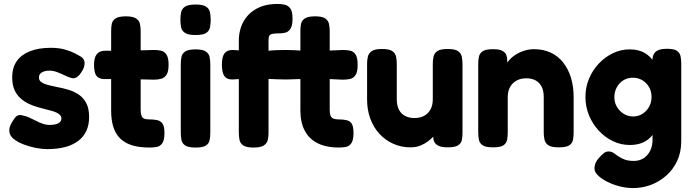

<svg xmlns="http://www.w3.org/2000/svg" viewBox="-20 -741 3525 976"><path d="M221 17Q194 17 162.5 11Q131 5 101 -6.5Q71 -18 51 -33.5Q31 -49 28 -69Q26 -79 28.5 -90.5Q31 -102 38 -114.5Q45 -127 55 -141Q63 -152 73 -155Q83 -158 96 -154Q112 -151 128.5 -143.5Q145 -136 161.5 -127.5Q178 -119 196 -112.5Q214 -106 233 -106Q261 -106 276.5 -114.5Q292 -123 292 -138Q292 -149 285.5 -156Q279 -163 267.5 -168.5Q256 -174 241 -178Q226 -182 208.5 -186.5Q191 -191 173 -196Q148 -203 125 -214Q102 -225 83 -242.5Q64 -260 53 -285.5Q42 -311 42 -348Q42 -397 65 -430Q88 -463 132 -480.5Q176 -498 239 -498Q257 -498 275 -496Q293 -494 310.5 -489Q328 -484 345 -477Q362 -470 379 -460Q409 -446 410 -422Q411 -398 393 -373Q382 -356 370 -348.5Q358 -341 345 -344Q329 -348 310.5 -357Q292 -366 271.5 -374Q251 -382 231 -382Q214 -382 202 -377.5Q190 -373 184 -365.5Q178 -358 178 -348Q178 -335 185.5 -327.5Q193 -320 206 -315Q219 -310 236 -306Q253 -302 273 -298Q300 -293 328.5 -284.5Q357 -276 380.5 -260Q404 -244 418.5 -217Q433 -190 433 -146Q433 -67 378 -25Q323 17 221 17Z M740 9Q689 9 652.5 -2Q616 -13 592 -36Q568 -59 556.5 -94.5Q545 -130 545 -179V-585Q545 -605 548.5 -621Q552 -637 568 -647.5Q584 -658 620 -658Q656 -658 672 -647Q688 -636 691.5 -619Q695 -602 695 -582V-185Q695 -169 697.5 -158.5Q700 -148 705 -143Q710 -138 719 -136Q728 -134 741 -134Q763 -134 780 -130Q797 -126 806.5 -112Q816 -98 816 -65Q816 -29 805 -13Q794 3 776.5 6Q759 9 740 9ZM514 -483H624L762 -487Q781 -487 798 -483.5Q815 -480 826 -464Q837 -448 837 -411Q837 -377 826.5 -361Q816 -345 799 -340.5Q782 -336 762 -336L631 -339H510Q481 -340 469.5 -356.5Q458 -373 458 -412Q458 -448 472 -465.5Q486 -483 514 -483Z M974 9Q937 9 921.5 -1.5Q906 -12 902.5 -29.5Q899 -47 899 -66V-415Q899 -435 902.5 -452Q906 -469 922 -479.5Q938 -490 975 -490Q1011 -490 1026.5 -479Q1042 -468 1045.5 -451Q1049 -434 1049 -413V-65Q1049 -46 1045.5 -28.5Q1042 -11 1026.5 -1Q1011 9 974 9ZM974 -563Q936 -563 920 -574Q904 -585 900.5 -603Q897 -621 897 -641Q897 -662 901 -679.5Q905 -697 921 -707.5Q937 -718 975 -718Q1012 -718 1028 -707Q1044 -696 1047.5 -678Q1051 -660 1051 -640Q1051 -620 1047.5 -602Q1044 -584 1028 -573.5Q1012 -563 974 -563Z M1268 9Q1233 9 1217 -1.5Q1201 -12 1197.5 -30Q1194 -48 1194 -67V-339L1160 -337Q1132 -337 1120 -355Q1108 -373 1108 -413Q1108 -452 1121 -469.5Q1134 -487 1163 -487L1194 -485V-536Q1194 -570 1205 -603Q1216 -636 1240 -662.5Q1264 -689 1301 -705Q1338 -721 1391 -721Q1410 -721 1427.5 -717Q1445 -713 1456 -698Q1467 -683 1467 -645Q1467 -609 1455.5 -593Q1444 -577 1426.5 -574Q1409 -571 1390 -571Q1374 -571 1363.5 -568.5Q1353 -566 1349 -559Q1345 -552 1345 -538V-483Q1360 -485 1384.5 -486Q1409 -487 1431 -487Q1451 -487 1472.5 -486Q1494 -485 1507 -484V-585Q1507 -605 1510.5 -621Q1514 -637 1530 -647.5Q1546 -658 1582 -658Q1618 -658 1633.5 -647Q1649 -636 1652.5 -619Q1656 -602 1656 -582V-484L1723 -487Q1743 -487 1760 -483.5Q1777 -480 1787.5 -464Q1798 -448 1798 -411Q1798 -375 1787 -359Q1776 -343 1759 -339.5Q1742 -336 1722 -336L1656 -339V-185Q1656 -163 1660.5 -152.5Q1665 -142 1675 -138Q1685 -134 1702 -134Q1725 -134 1742 -130Q1759 -126 1768 -112Q1777 -98 1777 -65Q1777 -29 1766 -13Q1755 3 1737.5 6Q1720 9 1702 9Q1639 9 1595.5 -12.5Q1552 -34 1529.5 -76Q1507 -118 1507 -179V-339Q1498 -339 1484 -338.5Q1470 -338 1456 -337.5Q1442 -337 1431 -337Q1412 -337 1386.5 -338Q1361 -339 1345 -340V-65Q1345 -46 1341 -29Q1337 -12 1321 -1.5Q1305 9 1268 9Z M2066 8Q2020 8 1979.5 -10Q1939 -28 1909 -60.5Q1879 -93 1862.5 -137.5Q1846 -182 1846 -235V-416Q1846 -436 1850 -453Q1854 -470 1869.5 -481Q1885 -492 1922 -492Q1959 -492 1974.5 -481Q1990 -470 1993.5 -452.5Q1997 -435 1997 -415V-235Q1997 -206 2007.5 -184.5Q2018 -163 2038.5 -152Q2059 -141 2087 -141Q2116 -141 2136.5 -152.5Q2157 -164 2168.5 -185Q2180 -206 2180 -235V-417Q2180 -437 2184 -454Q2188 -471 2203.5 -481.5Q2219 -492 2256 -492Q2293 -492 2308.5 -481Q2324 -470 2327.5 -452.5Q2331 -435 2331 -416V-64Q2331 -45 2327.5 -28.5Q2324 -12 2308 -2Q2292 8 2256 8Q2229 8 2214 2Q2199 -4 2192 -13Q2185 -22 2183.5 -32Q2182 -42 2182 -50L2195 -61Q2192 -57 2182 -46Q2172 -35 2155.5 -22.5Q2139 -10 2117 -1Q2095 8 2066 8Z M2486 8Q2449 8 2433.5 -2.5Q2418 -13 2414.5 -30.5Q2411 -48 2411 -67V-419Q2411 -438 2415 -454.5Q2419 -471 2434.5 -481Q2450 -491 2487 -491Q2519 -491 2534 -482.5Q2549 -474 2553.5 -462Q2558 -450 2558 -439.5Q2558 -429 2560 -425L2554 -406Q2556 -421 2569.5 -436.5Q2583 -452 2603.5 -464.5Q2624 -477 2647.5 -484Q2671 -491 2694 -491Q2742 -491 2779.5 -473.5Q2817 -456 2843 -423Q2869 -390 2882.5 -345.5Q2896 -301 2896 -248V-66Q2896 -47 2892.5 -29.5Q2889 -12 2873.5 -2Q2858 8 2821 8Q2783 8 2767.5 -2.5Q2752 -13 2748 -30.5Q2744 -48 2744 -67V-248Q2744 -278 2734 -299Q2724 -320 2704 -331.5Q2684 -343 2655 -343Q2626 -343 2605 -331Q2584 -319 2572.5 -298Q2561 -277 2561 -248V-66Q2561 -47 2557.5 -29.5Q2554 -12 2538.5 -2Q2523 8 2486 8Z M3199 215Q3164 215 3129 206Q3094 197 3065 182Q3036 167 3019 150Q3002 133 3002 116Q3002 100 3008 86.5Q3014 73 3026 60Q3040 45 3050 37Q3060 29 3074 29Q3088 29 3099 36.5Q3110 44 3122.5 53Q3135 62 3154 69.5Q3173 77 3202 77Q3223 77 3240 69.5Q3257 62 3270 47.5Q3283 33 3290 13.5Q3297 -6 3297 -30V-444Q3300 -470 3317.5 -481.5Q3335 -493 3371 -493Q3407 -493 3421.5 -482.5Q3436 -472 3439.5 -455Q3443 -438 3443 -419V-24Q3443 33 3422 77.5Q3401 122 3366 152.5Q3331 183 3288 199Q3245 215 3199 215ZM3181 -4Q3136 -4 3095.5 -23.5Q3055 -43 3023.5 -77Q2992 -111 2974 -155Q2956 -199 2956 -248Q2956 -297 2974 -340.5Q2992 -384 3023.5 -417.5Q3055 -451 3095.5 -470.5Q3136 -490 3181 -490Q3225 -490 3256 -472.5Q3287 -455 3306.5 -422.5Q3326 -390 3335 -345.5Q3344 -301 3344 -246Q3344 -172 3328 -117.5Q3312 -63 3276 -33.5Q3240 -4 3181 -4ZM3199 -149Q3225 -149 3246 -162.5Q3267 -176 3279.5 -198Q3292 -220 3292 -248Q3292 -276 3279.5 -298Q3267 -320 3245.5 -333Q3224 -346 3197 -346Q3170 -346 3149 -333Q3128 -320 3115.5 -297.5Q3103 -275 3103 -247Q3103 -220 3116 -198Q3129 -176 3150.5 -162.5Q3172 -149 3199 -149Z"/></svg>

Font: Fredoka Light SemiBold
Style: Regular
Weight: 600
Version: Version 2.001